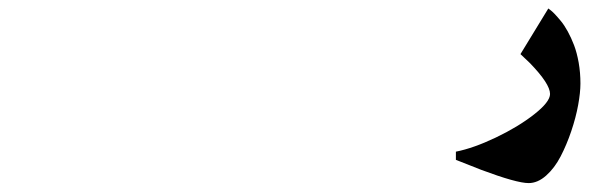

<svg xmlns="http://www.w3.org/2000/svg" viewBox="-1169 -236 1405 446"><path d="M59 189.3Q80 189.3 99.7 171.8Q119.3 154.3 133.3 127.3Q147.3 100.3 158 68.7Q168.7 37 174 8Q179.3 -21 179.3 -42Q179.3 -67.3 175.2 -90.7Q171 -114 164.5 -131Q158 -148 150 -162.7Q142 -177.3 134 -187Q126 -196.7 119.5 -203.5Q113 -210.3 108.7 -213.3L104.7 -216.3L40 -110.3Q40 -110.3 61.7 -89.7Q108.7 -41.3 108.7 -17.7Q108.7 0.7 71.7 29.7Q34.7 58.7 -17.3 83.5Q-69.3 108.3 -110 116.3V135.3Q-110 135.3 -50.7 158.7Q31.3 189.3 59 189.3ZM-1149 -9Z"/></svg>

Font: Jomhuria
Style: Regular
Weight: 400
Designer: Arabic design by Kourosh Beigpour, Latin design by Eben Sorkin, engineering by Lasse Fister and Khaled Hosney
Version: Version 1.0010